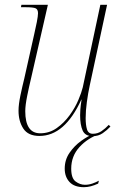

<svg xmlns="http://www.w3.org/2000/svg" viewBox="-20 -556 499 798"><path d="M365 10Q334 10 323.5 -13.5Q313 -37 313 -77Q313 -87 314 -101.5Q315 -116 319 -142H318Q249 9 144 9Q97 9 77 -21.5Q57 -52 57 -96Q57 -122 65 -160Q73 -198 81 -230L122 -413Q128 -438 133 -464Q138 -490 138 -501Q138 -517 128 -521.5Q118 -526 86 -526H67L69 -536H179L109 -230Q101 -197 93 -157.5Q85 -118 85 -94Q85 -2 147 -2Q185 -2 215.5 -23.5Q246 -45 269 -76.5Q292 -108 305.5 -140Q319 -172 324 -193L397 -536H425L353 -201Q346 -169 341 -132Q336 -95 336 -65Q336 -37 341.5 -18.5Q347 0 366 0Q386 0 402 -11Q418 -22 432 -37L439 -30Q425 -15 407 -2.5Q389 10 365 10ZM329 222Q289 222 269 200.5Q249 179 249 145Q249 108 269 79Q289 50 317.5 29.5Q346 9 370 0H396Q344 18 310 55.5Q276 93 276 145Q276 185 294.5 198.5Q313 212 333 212Q349 212 363.5 207Q378 202 391 195L388 207Q356 222 329 222Z"/></svg>

Font: Noto Serif Display SemiCondensed Thin
Style: Italic
Weight: 100
Width: 4
Italic angle: -12°
Designer: Monotype Design Team
Foundry: Monotype Imaging Inc.
Version: Version 2.009